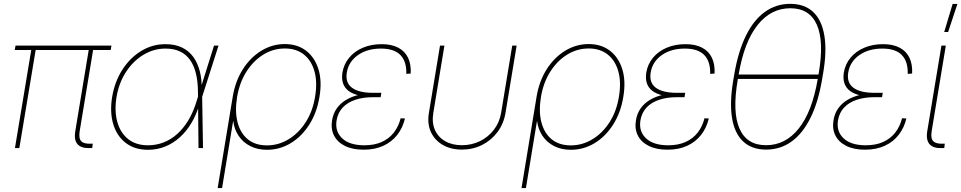

<svg xmlns="http://www.w3.org/2000/svg" viewBox="-20 -755 4902 979"><path d="M440.9 0Q396 2.4 376.2 -18.8Q356.4 -40 363.8 -85.9L434.1 -510.7H456.5L386.2 -85.9Q380.4 -48.8 394.5 -34.7Q408.7 -20.5 444.3 -22.5Q447.3 -22.5 448.7 -22.5Q450.2 -22.5 453.1 -22.5L450.2 -0.5Q448.2 0 445.8 0Q443.4 0 440.9 0ZM56.2 0 141.1 -510.7H163.6L78.6 0ZM55.2 -500 59.1 -522.5H548.3L544.4 -500Z M734.4 8.8Q667 8.8 621.6 -25.9Q576.2 -60.5 557.6 -121.6Q539.1 -182.6 551.8 -260.7Q564.9 -338.9 604 -399.7Q643.1 -460.4 700 -495.1Q756.8 -529.8 823.2 -529.8Q872.1 -529.8 907.5 -512.9Q942.9 -496.1 965.3 -465.1Q987.8 -434.1 998.8 -391.8Q1009.8 -349.6 1008.3 -297.9H1014.2L1010.7 -265.6L1015.1 0H992.2L989.3 -291Q988.8 -339.8 979.2 -379.6Q969.7 -419.4 950 -448Q930.2 -476.6 899.2 -491.9Q868.2 -507.3 823.7 -507.3Q764.2 -507.3 711.7 -475.8Q659.2 -444.3 622.8 -388.7Q586.4 -333 574.2 -260.7Q562.5 -188.5 578.4 -132.6Q594.2 -76.7 634 -45.4Q673.8 -14.2 734.4 -14.2Q777.3 -14.2 814.9 -29.1Q852.5 -43.9 883.8 -72Q915 -100.1 939 -139.4Q962.9 -178.7 978.5 -226.6L1071.3 -522.5H1094.2L1010.3 -259.8L1002 -220.7H996.1Q981 -169.4 955.8 -127.4Q930.7 -85.4 897 -54.9Q863.3 -24.4 822.3 -7.8Q781.2 8.8 734.4 8.8Z M1089.8 204.1 1166.5 -260.7Q1179.7 -341.3 1218.3 -401.9Q1256.8 -462.4 1312.5 -496.3Q1368.2 -530.3 1432.1 -530.3Q1496.6 -530.3 1540.8 -496.3Q1585 -462.4 1603.8 -401.9Q1622.6 -341.3 1608.9 -260.7Q1595.7 -180.2 1556.9 -119.4Q1518.1 -58.6 1462.2 -24.9Q1406.2 8.8 1341.3 8.8Q1293.5 8.8 1256.3 -10Q1219.2 -28.8 1197 -62Q1174.8 -95.2 1169.4 -136.7H1168.5L1112.3 204.1ZM1341.3 -13.7Q1399.4 -13.7 1450.7 -44.4Q1502 -75.2 1538.1 -130.9Q1574.2 -186.5 1586.4 -260.7Q1599.1 -335.4 1583.5 -391.1Q1567.9 -446.8 1529.1 -477.3Q1490.2 -507.8 1432.6 -507.8Q1373 -507.8 1322.3 -476.3Q1271.5 -444.8 1236.3 -389.2Q1201.2 -333.5 1189 -260.7Q1176.8 -186.5 1191.4 -130.9Q1206.1 -75.2 1244.1 -44.4Q1282.2 -13.7 1341.3 -13.7Z M1834 8.3Q1777.3 8.3 1738.8 -11Q1700.2 -30.3 1683.1 -64Q1666 -97.7 1673.3 -142.1Q1679.2 -176.8 1697.3 -202.4Q1715.3 -228 1744.1 -245.4Q1772.9 -262.7 1810.5 -271.5Q1848.1 -280.3 1892.6 -280.3H1924.3L1920.9 -259.3H1879.4Q1831.5 -259.3 1792.2 -246.3Q1752.9 -233.4 1728 -207.3Q1703.1 -181.2 1696.3 -141.6Q1687 -85 1724.9 -49.6Q1762.7 -14.2 1837.9 -14.2Q1889.2 -14.2 1926.8 -31.2Q1964.4 -48.3 1988.3 -79.1Q2012.2 -109.9 2022.9 -151.9L2044.9 -150.9Q2033.7 -103.5 2005.9 -67.6Q1978 -31.7 1934.8 -11.7Q1891.6 8.3 1834 8.3ZM1886.2 -260.7Q1842.3 -260.7 1809.8 -268.6Q1777.3 -276.4 1757.1 -291.7Q1736.8 -307.1 1729 -330.6Q1721.2 -354 1726.1 -385.3Q1733.4 -428.2 1760.5 -460.9Q1787.6 -493.7 1830.3 -511.7Q1873 -529.8 1925.8 -529.8Q1977.1 -529.8 2011 -511.7Q2044.9 -493.7 2060.8 -460.2Q2076.7 -426.8 2074.2 -379.9L2051.8 -378.4Q2053.7 -440.9 2022 -474.1Q1990.2 -507.3 1922.4 -507.3Q1852.5 -507.3 1805.2 -474.1Q1757.8 -440.9 1748.5 -385.7Q1739.7 -334 1774.4 -307.9Q1809.1 -281.7 1882.8 -281.7H1924.3L1920.9 -260.7Z M2335 7.8Q2279.3 7.8 2238 -15.9Q2196.8 -39.6 2177.2 -81.8Q2157.7 -124 2167 -179.7L2223.6 -522.5H2246.1L2189.5 -179.7Q2181.2 -130.4 2197.5 -93Q2213.9 -55.7 2249.8 -35.2Q2285.6 -14.6 2335 -14.6Q2384.8 -14.6 2427 -35.2Q2469.2 -55.7 2498 -93Q2526.9 -130.4 2535.2 -179.7L2591.8 -522.5H2614.3L2557.6 -179.7Q2548.3 -124 2516.8 -81.8Q2485.4 -39.6 2438.2 -15.9Q2391.1 7.8 2335 7.8Z M2639.2 204.1 2715.8 -260.7Q2729 -341.3 2767.6 -401.9Q2806.2 -462.4 2861.8 -496.3Q2917.5 -530.3 2981.4 -530.3Q3045.9 -530.3 3090.1 -496.3Q3134.3 -462.4 3153.1 -401.9Q3171.9 -341.3 3158.2 -260.7Q3145 -180.2 3106.2 -119.4Q3067.4 -58.6 3011.5 -24.9Q2955.6 8.8 2890.6 8.8Q2842.8 8.8 2805.7 -10Q2768.6 -28.8 2746.3 -62Q2724.1 -95.2 2718.8 -136.7H2717.8L2661.6 204.1ZM2890.6 -13.7Q2948.7 -13.7 3000 -44.4Q3051.3 -75.2 3087.4 -130.9Q3123.5 -186.5 3135.7 -260.7Q3148.4 -335.4 3132.8 -391.1Q3117.2 -446.8 3078.4 -477.3Q3039.6 -507.8 2981.9 -507.8Q2922.4 -507.8 2871.6 -476.3Q2820.8 -444.8 2785.6 -389.2Q2750.5 -333.5 2738.3 -260.7Q2726.1 -186.5 2740.7 -130.9Q2755.4 -75.2 2793.5 -44.4Q2831.5 -13.7 2890.6 -13.7Z M3383.3 8.3Q3326.7 8.3 3288.1 -11Q3249.5 -30.3 3232.4 -64Q3215.3 -97.7 3222.7 -142.1Q3228.5 -176.8 3246.6 -202.4Q3264.6 -228 3293.5 -245.4Q3322.3 -262.7 3359.9 -271.5Q3397.5 -280.3 3441.9 -280.3H3473.6L3470.2 -259.3H3428.7Q3380.9 -259.3 3341.6 -246.3Q3302.2 -233.4 3277.3 -207.3Q3252.4 -181.2 3245.6 -141.6Q3236.3 -85 3274.2 -49.6Q3312 -14.2 3387.2 -14.2Q3438.5 -14.2 3476.1 -31.2Q3513.7 -48.3 3537.6 -79.1Q3561.5 -109.9 3572.3 -151.9L3594.2 -150.9Q3583 -103.5 3555.2 -67.6Q3527.3 -31.7 3484.1 -11.7Q3440.9 8.3 3383.3 8.3ZM3435.5 -260.7Q3391.6 -260.7 3359.1 -268.6Q3326.7 -276.4 3306.4 -291.7Q3286.1 -307.1 3278.3 -330.6Q3270.5 -354 3275.4 -385.3Q3282.7 -428.2 3309.8 -460.9Q3336.9 -493.7 3379.6 -511.7Q3422.4 -529.8 3475.1 -529.8Q3526.4 -529.8 3560.3 -511.7Q3594.2 -493.7 3610.1 -460.2Q3626 -426.8 3623.5 -379.9L3601.1 -378.4Q3603 -440.9 3571.3 -474.1Q3539.6 -507.3 3471.7 -507.3Q3401.9 -507.3 3354.5 -474.1Q3307.1 -440.9 3297.9 -385.7Q3289.1 -334 3323.7 -307.9Q3358.4 -281.7 3432.1 -281.7H3473.6L3470.2 -260.7Z M3886.2 7.8Q3814 7.8 3769.8 -33.2Q3725.6 -74.2 3712.6 -153.6Q3699.7 -232.9 3719.2 -348.1L3724.6 -379.4Q3744.6 -494.6 3783.9 -574Q3823.2 -653.3 3880.1 -694.3Q3937 -735.4 4009.3 -735.4Q4082 -735.4 4126 -694.3Q4169.9 -653.3 4183.3 -574Q4196.8 -494.6 4176.8 -379.4L4171.4 -348.1Q4151.9 -232.9 4112.3 -153.6Q4072.8 -74.2 4015.9 -33.2Q3959 7.8 3886.2 7.8ZM3886.2 -14.6Q3984.9 -14.6 4052.7 -99.6Q4120.6 -184.6 4148.9 -348.1L4154.3 -379.4Q4182.6 -543 4145.5 -627.9Q4108.4 -712.9 4009.8 -712.9Q3911.1 -712.9 3843.3 -627.9Q3775.4 -543 3747.1 -379.4L3741.7 -348.1Q3713.4 -184.6 3750.5 -99.6Q3787.6 -14.6 3886.2 -14.6ZM3731 -352.5 3734.4 -375H4165L4161.6 -352.5Z M4390.6 8.3Q4334 8.3 4295.4 -11Q4256.8 -30.3 4239.7 -64Q4222.7 -97.7 4230 -142.1Q4235.8 -176.8 4253.9 -202.4Q4272 -228 4300.8 -245.4Q4329.6 -262.7 4367.2 -271.5Q4404.8 -280.3 4449.2 -280.3H4481L4477.5 -259.3H4436Q4388.2 -259.3 4348.9 -246.3Q4309.6 -233.4 4284.7 -207.3Q4259.8 -181.2 4252.9 -141.6Q4243.7 -85 4281.5 -49.6Q4319.3 -14.2 4394.5 -14.2Q4445.8 -14.2 4483.4 -31.2Q4521 -48.3 4544.9 -79.1Q4568.8 -109.9 4579.6 -151.9L4601.6 -150.9Q4590.3 -103.5 4562.5 -67.6Q4534.7 -31.7 4491.5 -11.7Q4448.2 8.3 4390.6 8.3ZM4442.9 -260.7Q4398.9 -260.7 4366.5 -268.6Q4334 -276.4 4313.7 -291.7Q4293.5 -307.1 4285.6 -330.6Q4277.8 -354 4282.7 -385.3Q4290 -428.2 4317.1 -460.9Q4344.2 -493.7 4387 -511.7Q4429.7 -529.8 4482.4 -529.8Q4533.7 -529.8 4567.6 -511.7Q4601.6 -493.7 4617.4 -460.2Q4633.3 -426.8 4630.9 -379.9L4608.4 -378.4Q4610.4 -440.9 4578.6 -474.1Q4546.9 -507.3 4479 -507.3Q4409.2 -507.3 4361.8 -474.1Q4314.5 -440.9 4305.2 -385.7Q4296.4 -334 4331.1 -307.9Q4365.7 -281.7 4439.5 -281.7H4481L4477.5 -260.7Z M4785.2 0Q4740.7 2.4 4720.7 -18.8Q4700.7 -40 4708 -85.9L4780.3 -522.5H4802.7L4730.5 -85.9Q4724.6 -48.8 4739 -34.7Q4753.4 -20.5 4789.1 -22.5Q4791.5 -22.5 4793.2 -22.5Q4794.9 -22.5 4797.4 -22.5L4794.9 -0.5Q4792.5 0 4790 0Q4787.6 0 4785.2 0ZM4794.4 -591.8 4837.4 -734.9H4861.8L4814.5 -591.8Z"/></svg>

Font: Inter 28pt Thin
Style: Italic
Weight: 250
Italic angle: -9.3988°
Designer: Rasmus Andersson
Foundry: rsms
Version: Version 4.001;git-66647c0bb